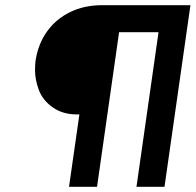

<svg xmlns="http://www.w3.org/2000/svg" viewBox="-20 -720 754 740"><path d="M246 0 286 -279H276Q222 -279 183.5 -306Q145 -333 130 -372.5Q115 -412 115 -450Q115 -468 117 -486Q127 -551 161.5 -599Q196 -647 250.5 -673.5Q305 -700 373 -700H714L614 0H506L591 -596H439L354 0Z"/></svg>

Font: Lexend
Style: Italic
Weight: 400
Italic angle: -8.13011°
Designer: Bonnie Shaver-Troup, Thomas Jockin
Foundry: Lexend
Version: Version 1.007